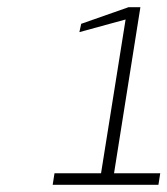

<svg xmlns="http://www.w3.org/2000/svg" viewBox="-20 -867 464 532"><path d="M424 -387 419 -355H126L131 -387H260L328 -813L200 -778L205 -801L336 -847H369L296 -387Z"/></svg>

Font: Exo ExtraLight
Style: Italic
Weight: 275
Italic angle: -9°
Designer: Natanael Gama
Foundry: Natanael Gama
Version: Version 1.500; ttfautohint (v1.6)